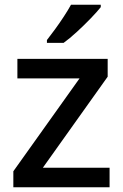

<svg xmlns="http://www.w3.org/2000/svg" viewBox="-20 -786 517 806"><path d="M440 0H36V-67L314 -457H53V-539H432V-464L160 -82H440ZM403 -756Q388 -737 360.5 -708.5Q333 -680 302.5 -652Q272 -624 247 -606H177V-618Q192 -637 211 -663Q230 -689 248 -716.5Q266 -744 278 -766H403Z"/></svg>

Font: Noto Sans Myanmar UI Medium
Style: Regular
Weight: 500
Designer: Monotype Design Team
Foundry: Monotype Imaging Inc.
Version: Version 2.103; ttfautohint (v1.8.4.7-5d5b)